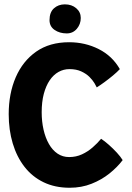

<svg xmlns="http://www.w3.org/2000/svg" viewBox="-20 -857 608 882"><path d="M543.5 -121.5Q518.5 -88.5 482.5 -59.8Q446.5 -31 400.5 -12.8Q354.5 5.5 300 5.5Q232.5 5.5 180.2 -19.8Q128 -45 92.5 -90.8Q57 -136.5 38.5 -198.2Q20 -260 20 -332.5Q20 -427 52.2 -501.8Q84.5 -576.5 146.2 -619.8Q208 -663 297.5 -663Q371 -663 433.5 -631.5Q496 -600 530.5 -539.5Q518.5 -526.5 499 -510.2Q479.5 -494 459.2 -479.2Q439 -464.5 424.5 -455.5Q422 -461.5 413.8 -475.2Q405.5 -489 390.8 -503.8Q376 -518.5 353.2 -529Q330.5 -539.5 299 -539.5Q272 -539.5 248.8 -526.5Q225.5 -513.5 208.2 -488Q191 -462.5 181.2 -425.8Q171.5 -389 171.5 -341.5Q171.5 -299 180 -261.5Q188.5 -224 204.8 -195.5Q221 -167 244.5 -151.2Q268 -135.5 297.5 -135.5Q329.5 -135.5 356.5 -148Q383.5 -160.5 405.5 -179.8Q427.5 -199 444.5 -219.5Q460.5 -209 480 -191.8Q499.5 -174.5 516.8 -155.8Q534 -137 543.5 -121.5ZM278 -837Q309.5 -837 330.2 -819.2Q351 -801.5 351 -774.5Q351 -746 333 -724.8Q315 -703.5 286.5 -703.5Q254 -703.5 230.8 -719.5Q207.5 -735.5 207.5 -764.5Q207.5 -800.5 227.8 -818.8Q248 -837 278 -837Z"/></svg>

Font: Grandstander Thin SemiBold
Style: Regular
Weight: 600
Version: Version 1.200